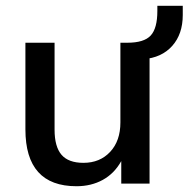

<svg xmlns="http://www.w3.org/2000/svg" viewBox="-20 -636 653 665"><path d="M245 9Q68 9 68 -188V-488H169V-187Q169 -128 193 -100Q217 -72 269 -72Q326 -72 361.5 -110Q397 -148 397 -212V-488H498V0H400V-78Q376 -35 336 -13Q296 9 245 9ZM476 -431 421 -467V-488Q479 -488 502 -513Q525 -538 525 -598V-616H613V-584Q613 -518 576.5 -477Q540 -436 476 -431Z"/></svg>

Font: Nunito Sans SemiBold
Style: Regular
Weight: 600
Designer: Vernon Adams
Foundry: Vernon Adams
Version: Version 3.101; ttfautohint (v1.8.4.7-5d5b);gftools[0.9.27]